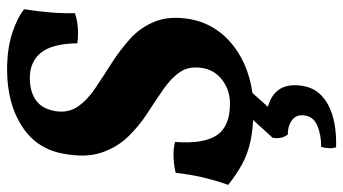

<svg xmlns="http://www.w3.org/2000/svg" viewBox="-236 -492 967 541"><g transform="rotate(-90 247.5 -221.5)"><path d="M211 9Q158 9 121 1Q84 -7 55 -23Q26 -39 -3 -62Q10 -98 18.5 -135Q27 -172 31 -210Q52 -215 74.5 -216Q97 -217 118 -212Q112 -131 137 -94Q162 -57 226 -57Q263 -57 291.5 -78Q320 -99 326 -133Q333 -171 315.5 -197Q298 -223 266 -245Q234 -267 198.5 -290Q163 -313 133 -344Q103 -375 88 -419Q73 -463 85 -527Q99 -603 163.5 -644Q228 -685 322 -685Q380 -685 423.5 -671Q467 -657 492 -637Q486 -600 483 -563Q480 -526 481 -494Q443 -481 396 -487Q395 -558 369.5 -589.5Q344 -621 298 -621Q261 -621 236.5 -604.5Q212 -588 205 -550Q199 -513 217.5 -486Q236 -459 269.5 -436.5Q303 -414 340 -390.5Q377 -367 409 -338Q441 -309 457.5 -268Q474 -227 464 -169Q454 -115 418.5 -75Q383 -35 329 -13Q275 9 211 9ZM103 242Q100 233 100.5 221.5Q101 210 104 200Q138 200 163 189.5Q188 179 192 157Q197 132 181 119Q165 106 139 106Q125 88 130 63L202 -16H276L217 50Q291 70 275 153Q266 197 221 220.5Q176 244 103 242Z"/></g></svg>

Font: Vollkorn
Style: Bold Italic
Weight: 700
Italic angle: -11°
Designer: Friedrich Althausen
Foundry: Friedrich Althausen
Version: Version 5.000; ttfautohint (v1.8.3)